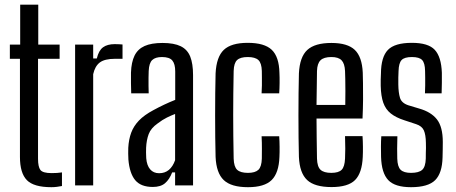

<svg xmlns="http://www.w3.org/2000/svg" viewBox="-20 -790 1942 818"><path d="M199 7.5Q123.5 7.5 94.2 -22.8Q65 -53 65 -121.5V-539.5H22V-600H66V-770H143V-600H234V-539.5H142V-114Q142 -79 152.2 -65.8Q162.5 -52.5 200 -52.5Q214 -52.5 223 -53.2Q232 -54 244 -55.5V2.5Q234 4.5 222.5 6Q211 7.5 199 7.5Z M300 0V-600H377V-541H392.5Q400.5 -575 419 -588.5Q437.5 -602 469 -602Q478 -602 487 -601.5Q496 -601 502 -600.5V-539.5H470Q426 -539.5 405.2 -523.8Q384.5 -508 377 -474V0Z M631 6.5Q580 6.5 556 -22.5Q532 -51.5 527 -110.5Q526.5 -123 526.2 -136Q526 -149 526.5 -160.5Q528.5 -196.5 539 -224.8Q549.5 -253 572 -276.5Q594.5 -300 634 -321Q656 -333 679.2 -344Q702.5 -355 726.5 -364.5V-485.5Q726.5 -517.5 714.2 -532.2Q702 -547 670 -547Q642 -547 628.5 -534.2Q615 -521.5 613.5 -487.5Q613 -476.5 612.8 -459.2Q612.5 -442 612.8 -424Q613 -406 613.5 -392.5H539Q538.5 -410 538 -435.2Q537.5 -460.5 538 -480.5Q539.5 -525 553.2 -553Q567 -581 596 -594Q625 -607 672.5 -607Q721.5 -607 750 -593Q778.5 -579 790.5 -548.8Q802.5 -518.5 802.5 -470V0H726V-55.5H713.5Q702 -25.5 683.2 -9.5Q664.5 6.5 631 6.5ZM658 -52Q682.5 -52 699.5 -66.2Q716.5 -80.5 726 -107.5V-304.5Q709 -298 690.8 -289Q672.5 -280 651.5 -264Q623 -244 613.5 -218.8Q604 -193.5 602.5 -160.5Q602 -151.5 602.2 -139.8Q602.5 -128 603 -116Q605.5 -85 619.8 -68.5Q634 -52 658 -52Z M1094.5 -392.5Q1095.5 -408 1095.8 -425.8Q1096 -443.5 1095.8 -459.8Q1095.5 -476 1095.5 -487.5Q1094.5 -521.5 1080.8 -534.2Q1067 -547 1035.5 -547Q1004 -547 990.2 -534.2Q976.5 -521.5 975.5 -487.5Q974.5 -436.5 974 -390.8Q973.5 -345 973.5 -300.8Q973.5 -256.5 974 -211Q974.5 -165.5 975.5 -114.5Q976.5 -79.5 990.5 -66.5Q1004.5 -53.5 1036.5 -53.5Q1067 -53.5 1080.8 -66.5Q1094.5 -79.5 1095.5 -114.5Q1095.5 -133 1095.8 -156.8Q1096 -180.5 1094.5 -209.5H1169.5Q1171 -189 1171.2 -165Q1171.5 -141 1170.5 -121.5Q1168 -53 1137.2 -22.8Q1106.5 7.5 1036.5 7.5Q965 7.5 933.2 -22.8Q901.5 -53 898.5 -121.5Q897.5 -159 897 -204.8Q896.5 -250.5 896.5 -298.8Q896.5 -347 897 -393Q897.5 -439 898.5 -477.5Q902 -547.5 933.5 -577.5Q965 -607.5 1035.5 -607.5Q1106.5 -607.5 1137.8 -577.8Q1169 -548 1170.5 -480Q1171.5 -461 1171.2 -437Q1171 -413 1169.5 -392.5Z M1392.5 7Q1320.5 7 1288.5 -23Q1256.5 -53 1253.5 -121.5Q1252.5 -159 1252 -204.5Q1251.5 -250 1251.5 -298.5Q1251.5 -347 1252 -393Q1252.5 -439 1253.5 -477.5Q1257 -547.5 1289.2 -577.2Q1321.5 -607 1392 -607Q1460.5 -607 1491.5 -577.5Q1522.5 -548 1525.5 -480.5Q1526 -465 1526.5 -435.5Q1527 -406 1526.8 -367Q1526.5 -328 1524.5 -285H1328.5Q1328.5 -245 1329.2 -203Q1330 -161 1330.5 -114.5Q1331.5 -79.5 1345.8 -66.5Q1360 -53.5 1391.5 -53.5Q1422.5 -53.5 1435.5 -66.5Q1448.5 -79.5 1450 -114.5Q1451 -132 1451 -156.2Q1451 -180.5 1450 -210H1524.5Q1526 -189.5 1526.2 -165.2Q1526.5 -141 1525.5 -121.5Q1522.5 -53 1492.8 -23Q1463 7 1392.5 7ZM1328.5 -343H1451Q1451.5 -373 1451.5 -401.8Q1451.5 -430.5 1451 -453.5Q1450.5 -476.5 1450 -487.5Q1448.5 -519.5 1435.2 -533.2Q1422 -547 1392 -547Q1359.5 -547 1345.5 -533.2Q1331.5 -519.5 1330.5 -487.5Q1330 -448 1329.5 -412.5Q1329 -377 1328.5 -343Z M1731 7.5Q1662.5 7.5 1634 -22.8Q1605.5 -53 1603.5 -121.5Q1603 -141 1603 -165Q1603 -189 1604.5 -209.5H1673Q1672 -180.5 1672 -156.8Q1672 -133 1672.5 -114.5Q1673.5 -79.5 1687 -66.5Q1700.5 -53.5 1731 -53.5Q1764.5 -53.5 1778.8 -66.5Q1793 -79.5 1794 -114.5Q1794 -129 1794.2 -139Q1794.5 -149 1794.8 -158.8Q1795 -168.5 1794.5 -181.5Q1794 -216 1785.8 -234.5Q1777.5 -253 1753 -261L1703 -277.5Q1667 -289 1645 -306.5Q1623 -324 1613 -352.2Q1603 -380.5 1602 -424.5Q1601.5 -438.5 1602 -450.8Q1602.5 -463 1603 -477Q1603.5 -547 1632.5 -577.2Q1661.5 -607.5 1735 -607.5Q1804.5 -607.5 1832.2 -577.8Q1860 -548 1862.5 -480Q1862.5 -461 1862.5 -437Q1862.5 -413 1861.5 -392.5H1790.5Q1791.5 -408 1791.5 -425.8Q1791.5 -443.5 1791.5 -459.8Q1791.5 -476 1791 -487.5Q1790.5 -521.5 1778.5 -534.2Q1766.5 -547 1735 -547Q1703 -547 1691 -534.2Q1679 -521.5 1678 -487.5Q1677.5 -471 1677 -459.5Q1676.5 -448 1677 -430Q1677.5 -395 1684.2 -373Q1691 -351 1719.5 -341.5L1766 -327.5Q1817 -313 1841.8 -281Q1866.5 -249 1866.5 -185Q1866.5 -170 1866.2 -152.5Q1866 -135 1865.5 -120Q1864 -52.5 1834 -22.5Q1804 7.5 1731 7.5Z"/></svg>

Font: Big Shoulders Display Thin Medium
Style: Regular
Weight: 500
Version: Version 2.002